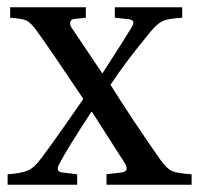

<svg xmlns="http://www.w3.org/2000/svg" viewBox="-20 -510 549 530"><path d="M1 0V-29Q37 -31 56 -39Q75 -47 93 -72Q133 -125 210 -237Q115 -379 82 -424Q65 -448 52.5 -453.5Q40 -459 8 -461V-490H217V-461L187 -458Q176 -457 174 -449.5Q172 -442 178 -433L262 -308H263Q315 -388 343 -434Q356 -454 336 -457L297 -461V-490H483V-461Q446 -459 430.5 -452.5Q415 -446 396 -423Q328 -341 285 -276Q345 -180 422 -70Q440 -44 456 -37.5Q472 -31 509 -29V0H274V-29L316 -34Q339 -37 323 -62L234 -201H232Q164 -97 144 -58Q132 -37 151 -34L193 -29V0Z"/></svg>

Font: Linguistics Pro
Style: Regular
Weight: 400
Designer: Stefan Peev, Context Ltd
Foundry: Stefan Peev, Context Ltd
Version: Version 001.000